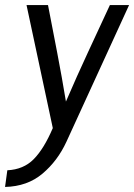

<svg xmlns="http://www.w3.org/2000/svg" viewBox="-60 -510 531 760"><path d="M-31 164Q33 161 73.5 120Q114 79 149 -3L45 -490H130Q148 -397 166.5 -301Q185 -205 201 -108Q244 -208 288 -302.5Q332 -397 375 -490H451L203 51Q168 127 108 177.5Q48 228 -40 230Z"/></svg>

Font: Rosario Light
Style: Italic
Weight: 300
Italic angle: -8.05°
Designer: Hector Gatti
Foundry: Omnibus Type
Version: Version 1.101; ttfautohint (v1.8.1.43-b0c9)